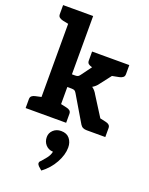

<svg xmlns="http://www.w3.org/2000/svg" viewBox="-197 -846 1018 1309"><g transform="rotate(20 312.0 -191.5)"><path d="M102 0V-747H244V-324H267Q281 -324 288 -328Q295 -332 302 -342L413 -493Q422 -506 432.5 -511.5Q443 -517 460 -517H589L444 -329Q436 -317 425.5 -307.5Q415 -298 403 -291Q425 -276 440 -248L597 0H469Q453 0 441.5 -5.5Q430 -11 422 -24L310 -213Q303 -225 295.5 -228.5Q288 -232 273 -232H244V0ZM475 -401 385 -474V-517H544L509 -408ZM506 0 451 -123 523 -109ZM26 0V-65Q26 -80 35.5 -88Q45 -96 61 -99L111 -110L124 0ZM222 0 235 -110 285 -99Q301 -96 310.5 -88Q320 -80 320 -65V0ZM124 -747 111 -637 61 -647Q45 -651 35.5 -658.5Q26 -666 26 -682V-747ZM590 -517V-452Q590 -436 581 -428.5Q572 -421 556 -417L505 -407L492 -517ZM418 -517 405 -407 354 -417Q338 -421 329 -428.5Q320 -436 320 -452V-517ZM506 0 519 -110 569 -99Q585 -96 594.5 -88Q604 -80 604 -65V0ZM272 364 247 342Q243 337 240 332.5Q237 328 237 322Q237 311 248 303Q260 290 279 266Q298 242 303 216Q303 216 302 216Q301 216 301 216Q269 214 249 191.5Q229 169 229 136Q229 106 251.5 85Q274 64 308 64Q349 64 370 90Q391 116 391 154Q391 207 359 265Q327 323 272 364Z"/></g></svg>

Font: Aleo ExtraBold
Style: Regular
Weight: 800
Designer: Alessio Laiso
Foundry: Alessio Laiso
Version: Version 2.001;gftools[0.9.29]